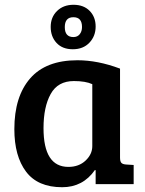

<svg xmlns="http://www.w3.org/2000/svg" viewBox="-20 -770 607 803"><path d="M482 -483V-111Q482 -95 487.5 -89Q493 -83 507 -82L539 -80V0H380V-58L377 -59Q327 13 240 13Q138 13 89 -52Q40 -117 40 -230Q40 -366 106 -442Q172 -518 304 -518Q389 -518 482 -483ZM366 -159V-418Q338 -431 289 -431Q222 -431 192 -377Q162 -323 162 -234Q162 -72 266 -72Q310 -72 338 -98.5Q366 -125 366 -159ZM284.5 -564Q241 -564 216.5 -590.5Q192 -617 192 -657.5Q192 -698 218.5 -724Q245 -750 287.5 -750Q330 -750 355 -724.5Q380 -699 380 -659Q380 -619 354 -591.5Q328 -564 284.5 -564ZM287 -615Q304 -615 313.5 -627Q323 -639 323 -657Q323 -698 287 -698Q251 -698 251 -656.5Q251 -615 287 -615Z"/></svg>

Font: Bree Serif
Style: Regular
Weight: 400
Designer: Veronika Burian, Jos Scaglione
Foundry: TypeTogether
Version: Version 1.002